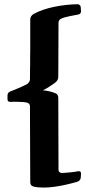

<svg xmlns="http://www.w3.org/2000/svg" viewBox="-20 -792 394 886"><path d="M250 -689.5C251.5 -698.7 256.3 -703.1 263.7 -706.5C277.3 -713.4 326.2 -722.7 341.8 -725.1C349.1 -726.6 354 -732.9 354 -738.8V-740.2L352.5 -759.3C352.1 -767.1 345.2 -772.5 337.9 -772.5C271 -771 190.4 -758.3 134.3 -727.1C124.5 -720.7 119.6 -712.4 119.6 -701.7V-566.4C119.1 -551.8 119.1 -540 119.1 -531.7V-494.6C118.7 -490.2 118.7 -485.4 118.7 -480C118.7 -468.3 118.2 -452.6 118.2 -423.3C116.7 -415.5 112.3 -409.2 105 -403.8C90.8 -396 42.5 -375 26.9 -369.6C19.5 -367.2 14.6 -359.9 14.6 -352.1V-334.5C14.6 -326.2 18.6 -321.8 26.9 -321.8C42.5 -323.2 91.3 -322.3 105 -318.4C112.3 -315.9 116.7 -312 118.2 -303.7L119.6 48.8C119.6 59.6 124.5 66.4 134.3 68.8C189.9 82 271 65.9 337.9 46.4C345.2 43.9 352.1 36.1 352.5 28.8L354 9.3V7.8C354 2 349.6 -2 344.2 -2H341.8C325.7 2 276.9 6.3 268.6 6.3H263.7C256.3 4.9 251.5 1.5 250 -6.8L249 -340.3C249 -351.6 244.1 -358.9 234.4 -362.3C217.3 -369.6 198.2 -373 178.2 -375.5C198.7 -385.7 217.3 -397.5 234.4 -410.6C244.1 -418 249 -426.8 249 -438Z"/></svg>

Font: QTS-Omar 
Style: Regular
Weight: 400
Designer: Mohammed Abd El khaliq
Foundry: QafType Studio
Version: Version 1.001